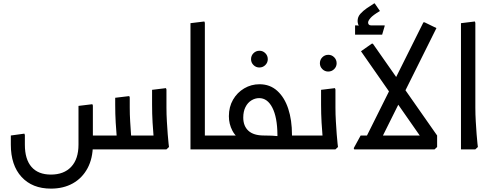

<svg xmlns="http://www.w3.org/2000/svg" viewBox="-20 -883 2913 1135"><path d="M281 232Q171 232 107.5 163Q44 94 44 -28H127Q127 59 166.5 104Q206 149 281 149Q358 149 401 103Q444 57 444 -28H529Q529 53 497.5 111.5Q466 170 410.5 201Q355 232 281 232ZM44 -28V-82L124 -93L127 -85V-28ZM444 -28V-257L526 -267L529 -259V-28ZM480 0V-82H908V0ZM670 0 673 -42Q673 -42 670 -74.5Q667 -107 664 -158Q661 -209 661 -265V-305L744 -315L747 -307V-247Q747 -206 749.5 -165Q752 -124 754.5 -89.5Q757 -55 759.5 -34.5Q762 -14 762 -14L747 0ZM888 0 891 -42Q891 -42 888 -74.5Q885 -107 882 -158Q879 -209 879 -265V-352L961 -362L964 -354V-247Q964 -206 966.5 -165Q969 -124 971.5 -89.5Q974 -55 976.5 -34.5Q979 -14 979 -14L964 0Z M1191 0 1106 -1V-746L1188 -756L1191 -748ZM1106 0V-82H1277V0ZM1277 0V-82Q1289 -82 1293 -71Q1297 -60 1297 -42Q1297 -24 1293 -12Q1289 0 1277 0Z M1513 -484Q1493 -484 1478.5 -498.5Q1464 -513 1464 -533Q1464 -554 1478.5 -568.5Q1493 -583 1514 -583Q1534 -583 1548.5 -568.5Q1563 -554 1563 -533Q1563 -513 1548.5 -498.5Q1534 -484 1513 -484Z M1664 0V-82H1792V0ZM1792 0V-82Q1804 -82 1808 -71Q1812 -60 1812 -42Q1812 -24 1808 -12Q1804 0 1792 0ZM1277 0V-82H1542Q1565 -82 1588 -81Q1611 -80 1626 -78Q1641 -76 1641 -76L1620 -73Q1620 -77 1620 -80.5Q1620 -84 1620 -88Q1619 -190 1590 -246.5Q1561 -303 1512 -303Q1488 -303 1466 -289.5Q1444 -276 1431 -250Q1418 -224 1418 -188Q1418 -138 1448.5 -110Q1479 -82 1540 -82V-21Q1467 -21 1421 -45.5Q1375 -70 1354 -110Q1333 -150 1333 -196Q1333 -251 1357.5 -293.5Q1382 -336 1423.5 -360.5Q1465 -385 1514 -385Q1576 -385 1619 -346Q1662 -307 1684 -240Q1706 -173 1706 -86Q1706 -64 1707 -43.5Q1708 -23 1709 -11L1701 0ZM1277 0Q1266 0 1261.5 -12Q1257 -24 1257 -42Q1257 -60 1261.5 -71Q1266 -82 1277 -82Z M1920 -460Q1900 -460 1885.5 -474.5Q1871 -489 1871 -509Q1871 -530 1885.5 -544.5Q1900 -559 1921 -559Q1941 -559 1955.5 -544.5Q1970 -530 1970 -509Q1970 -489 1955.5 -474.5Q1941 -460 1920 -460Z M1887 0 1890 -42Q1890 -42 1887 -74.5Q1884 -107 1881 -158Q1878 -209 1878 -265V-352L1960 -362L1963 -354V-247Q1963 -206 1965.5 -165Q1968 -124 1970.5 -89.5Q1973 -55 1975.5 -34.5Q1978 -14 1978 -14L1963 0ZM1792 0V-82H1898V0ZM1792 0Q1781 0 1776.5 -12Q1772 -24 1772 -42Q1772 -60 1776.5 -71Q1781 -82 1792 -82Z M2109 -717Q2094 -738 2094 -759Q2094 -783 2110 -801Q2126 -819 2148.5 -834.5Q2171 -850 2192 -863H2195L2226 -818Q2184 -793 2170 -776.5Q2156 -760 2156 -750Q2156 -742 2160.5 -737.5Q2165 -733 2173 -733ZM2079 -678V-733H2082Q2094 -733 2103 -731Q2112 -729 2112 -729L2127 -733H2254V-729L2239 -678Z M2205 -4 2129 -41 2483 -751H2490L2560 -717ZM2074 0 2071 -7 2112 -82H2564V-14L2549 0ZM2494 -35 2114 -580 2178 -625H2184L2564 -82Z M2705 0V-746L2787 -756L2790 -748V-247Q2790 -206 2792.5 -165Q2795 -124 2797.5 -89.5Q2800 -55 2802.5 -34.5Q2805 -14 2805 -14L2790 0Z"/></svg>

Font: Fustat Medium
Style: Regular
Weight: 500
Designer: Mohamed Gaber, Khaled Hosny, Laura Garcia Mut
Foundry: Kief Type Foundry, Alif Type Foundry, Hard Type Foundry
Version: Version 1.007